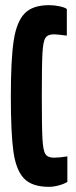

<svg xmlns="http://www.w3.org/2000/svg" viewBox="-20 -716 295 744"><path d="M22 -344Q22 -485 33 -558Q44 -631 75 -663.5Q106 -696 170 -696Q191 -696 211.5 -691.5Q232 -687 239 -681V-578Q199 -583 189 -583Q165 -583 156 -569Q147 -555 144.5 -510Q142 -465 142 -344Q142 -223 144.5 -178Q147 -133 156 -119Q165 -105 189 -105Q211 -105 241 -110V-11Q228 -3 207.5 2.5Q187 8 170 8Q104 8 73 -24.5Q42 -57 32 -128.5Q22 -200 22 -344Z"/></svg>

Font: Saira Ultra Condensed ExtraBold
Style: Regular
Weight: 800
Width: 1
Designer: Hector Gatti with collaboration of the Omnibus-Type team
Foundry: Omnibus-Type
Version: Version 1.001; ttfautohint (v1.8)